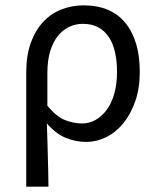

<svg xmlns="http://www.w3.org/2000/svg" viewBox="-20 -518 589 717"><path d="M78 179V-248Q78 -311 95 -358Q112 -405 141 -436Q170 -467 209 -482.5Q248 -498 292 -498Q395 -498 448.5 -432Q502 -366 502 -250Q502 -188 485 -139.5Q468 -91 440 -57Q412 -23 376 -5.5Q340 12 302 12Q263 12 226 -3Q189 -18 155 -57Q156 -24 157 4.5Q158 33 158.5 61Q159 89 160 118Q161 147 161 179ZM287 -57Q314 -57 337.5 -70.5Q361 -84 379 -108.5Q397 -133 407 -169Q417 -205 417 -250Q417 -290 409.5 -323Q402 -356 386.5 -379.5Q371 -403 347 -416Q323 -429 289 -429Q262 -429 238 -417.5Q214 -406 196 -383.5Q178 -361 167.5 -327Q157 -293 157 -247V-123Q191 -82 223 -69.5Q255 -57 287 -57Z"/></svg>

Font: SourceSansPro
Style: Book
Weight: 400
Designer: Paul D. Hunt
Foundry: Adobe Systems Incorporated
Version: Version 2.021;PS 2.000;hotconv 1.0.86;makeotf.lib2.5.63406